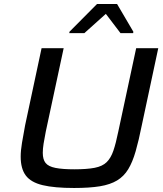

<svg xmlns="http://www.w3.org/2000/svg" viewBox="-20 -928 812 956"><path d="M349 8Q251 8 192.5 -6Q134 -20 108.5 -54Q83 -88 83 -148Q83 -178 89.5 -217Q96 -256 105 -304L187 -688H297L208 -273Q201 -238 197 -212.5Q193 -187 193 -167Q193 -134 207 -116.5Q221 -99 256 -92Q291 -85 350 -85Q413 -85 451.5 -92.5Q490 -100 511 -120.5Q532 -141 544.5 -177.5Q557 -214 569 -273L658 -688H768L686 -304Q671 -229 655.5 -175Q640 -121 618.5 -85.5Q597 -50 563 -29.5Q529 -9 477.5 -0.5Q426 8 349 8ZM325 -763 326 -770 463 -908H563L644 -770L643 -763H580L507 -859L400 -763Z"/></svg>

Font: Saira SemiExpanded Medium
Style: Italic
Weight: 500
Width: 6
Italic angle: -12°
Designer: Hector Gatti with collaboration of the Omnibus-Type team
Foundry: Omnibus-Type
Version: Version 1.101